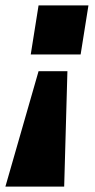

<svg xmlns="http://www.w3.org/2000/svg" viewBox="-61 -512 353 712"><path d="M-41 180 82 -248H189L177 180ZM53 -310 82 -492H267L238 -310Z"/></svg>

Font: Nunito Sans 12pt ExtraLight 12pt Black
Style: Italic
Weight: 900
Italic angle: -9°
Version: Version 3.101;gftools[0.9.27]